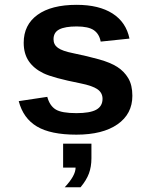

<svg xmlns="http://www.w3.org/2000/svg" viewBox="-20 -559 640 811"><path d="M539.1 -154.3Q539.1 -77.6 476.3 -33.9Q413.6 9.8 302.7 9.8Q193.8 9.8 136 -24.7Q78.1 -59.1 59.1 -131.8L179.7 -149.9Q189.9 -112.3 215.1 -96.7Q240.2 -81.1 302.7 -81.1Q360.4 -81.1 386.7 -95.7Q413.1 -110.4 413.1 -141.6Q413.1 -167 391.8 -181.9Q370.6 -196.8 319.8 -207Q203.6 -230 163.1 -249.8Q122.6 -269.5 101.3 -301Q80.1 -332.5 80.1 -378.4Q80.1 -454.1 138.4 -496.3Q196.8 -538.6 303.7 -538.6Q397.9 -538.6 455.3 -502Q512.7 -465.3 526.9 -396L405.3 -383.3Q399.4 -415.5 376.5 -431.4Q353.5 -447.3 303.7 -447.3Q254.9 -447.3 230.5 -434.8Q206.1 -422.4 206.1 -393.1Q206.1 -370.1 224.9 -356.7Q243.7 -343.3 288.1 -334.5Q350.1 -321.8 398.2 -308.3Q446.3 -294.9 475.3 -276.4Q504.4 -257.8 521.7 -228.8Q539.1 -199.7 539.1 -154.3ZM366.2 109.4Q366.2 145 355.7 173.6Q345.2 202.1 320.3 231.9H253.4Q299.3 183.1 299.3 148.9H246.6V47.9H366.2Z"/></svg>

Font: Liberation Mono
Style: Bold
Weight: 700
Monospace: yes
Designer: Steve Matteson
Foundry: Ascender Corporation
Version: Version 2.1.5